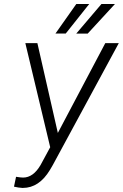

<svg xmlns="http://www.w3.org/2000/svg" viewBox="-20 -926 613 958"><path d="M268.6 -262.7 505.4 -710.9H572.8L243.7 -103L229.5 -78.6Q175.3 11.7 93.8 11.7Q92.3 11.7 91.3 11.7Q72.8 10.7 49.8 5.4L60.1 -43.9Q83.5 -40 95.2 -40Q146 -40 182.6 -103L230.5 -191.4L106.4 -710.9H166.5ZM360.8 -906.2H425.3L308.1 -758.8H256.8ZM486.3 -906.2H553.7L417.5 -758.3H360.4Z"/></svg>

Font: MAUL Condensed Light Italic
Style: Light Italic
Weight: 300
Italic angle: -12°
Designer: MAUL
Version: Version 1.0; 2020; ttfautohint (v1.8.3)